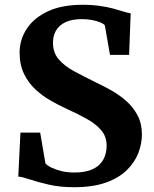

<svg xmlns="http://www.w3.org/2000/svg" viewBox="-20 -772 642 803"><path d="M290 11Q230.5 11 184.2 0.2Q138 -10.5 106 -21.2Q74 -32 56.5 -33.5L65.5 -217.5H148L170 -88.5Q178 -79.5 195.2 -71Q212.5 -62.5 236.8 -56.5Q261 -50.5 291 -50.5Q338 -50.5 367.8 -64.5Q397.5 -78.5 411.8 -104Q426 -129.5 426 -163Q426 -200 404.2 -226.2Q382.5 -252.5 344 -274.2Q305.5 -296 254 -319Q225 -332.5 191.5 -351.5Q158 -370.5 128.5 -397.8Q99 -425 80.5 -463Q62 -501 62 -552Q62 -606 91.8 -651.5Q121.5 -697 180 -724.5Q238.5 -752 325 -752Q365.5 -752 398 -747.2Q430.5 -742.5 455.2 -735.8Q480 -729 497.8 -723.2Q515.5 -717.5 526.5 -716.5L520 -542.5H440L418.5 -666Q414 -672 400.2 -678Q386.5 -684 366.8 -688Q347 -692 323 -692Q280.5 -692 253.8 -679.2Q227 -666.5 214.2 -644.2Q201.5 -622 201.5 -593.5Q201.5 -552 225.5 -524Q249.5 -496 289.8 -474.2Q330 -452.5 378.5 -428.5Q410 -414 444.2 -394.8Q478.5 -375.5 507.8 -349.8Q537 -324 555.2 -289.8Q573.5 -255.5 573.5 -209.5Q573.5 -171 558.5 -132Q543.5 -93 510.5 -60.5Q477.5 -28 423 -8.5Q368.5 11 290 11Z"/></svg>

Font: Merriweather 24pt
Style: Bold
Weight: 700
Designer: Eben Sorkin
Foundry: Eben Sorkin
Version: Version 2.100